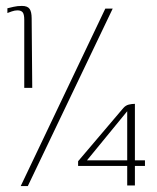

<svg xmlns="http://www.w3.org/2000/svg" viewBox="-20 -556 530 649"><path d="M62 -259V-489Q62 -508 56.5 -514.5Q51 -521 39 -521Q30 -521 20 -517.5Q10 -514 5 -512V-528Q13 -530 26 -533Q39 -536 54 -536Q73 -536 80 -526Q87 -516 87 -494L89 -259ZM361 -527 74 73H50L336 -527ZM410 71V5H244V-11L397 -191Q405 -200 415.5 -202.5Q426 -205 436 -205Q436 -204 436 -197Q436 -190 436 -186V-14H470V5H436V71ZM274 -14H410V-180Z"/></svg>

Font: Genos ExtraLight
Style: Regular
Weight: 250
Designer: Robert E. Leuschke
Foundry: Robert E. Leuschke
Version: Version 1.010